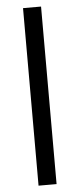

<svg xmlns="http://www.w3.org/2000/svg" viewBox="-56 -699 351 849"><g transform="rotate(-5 120.0 -274.0)"><path d="M160 120H80V-668H160Z"/></g></svg>

Font: Madhuban Light
Style: Regular
Weight: 300
Designer: jaikishan Patel
Foundry: MagicType
Version: Version 1.000